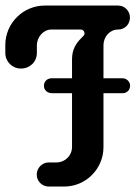

<svg xmlns="http://www.w3.org/2000/svg" viewBox="-20 -684 498 704"><path d="M244.1 -145.5C244.1 -113.3 218.8 -88.4 186.5 -88.4H158.7C134.3 -88.4 114.7 -67.9 114.7 -43.9C114.7 -19.5 134.3 0 158.7 0H215.3C294.9 0 359.4 -64.9 359.4 -144.5V-342.3H429.7C444.8 -342.3 457 -353.5 457 -369.6C457 -384.3 444.8 -397 429.2 -397H359.4V-518.1C359.4 -549.8 382.8 -575.7 413.1 -575.7C437.5 -575.7 456.5 -594.7 456.5 -619.6C456.5 -643.6 437.5 -663.6 413.1 -663.6H144C64.5 -663.6 -0.5 -598.6 -0.5 -519V-489.7C-0.5 -457.5 25.4 -432.6 56.6 -432.6C89.8 -432.6 115.2 -457.5 115.2 -489.7V-517.6C115.2 -547.9 138.7 -575.7 168 -575.7H274.4C286.6 -575.7 290 -566.9 290 -561C290 -554.7 283.2 -549.8 277.3 -543.5C260.3 -526.4 244.1 -504.4 244.1 -466.8V-397H169.4C153.3 -397 141.1 -385.3 141.1 -370.1C140.6 -354 153.3 -342.3 170.9 -342.3H244.1Z"/></svg>

Font: Supermercado One
Style: Regular
Weight: 400
Designer: James Grieshaber
Foundry: James Grieshaber
Version: Version 1.002